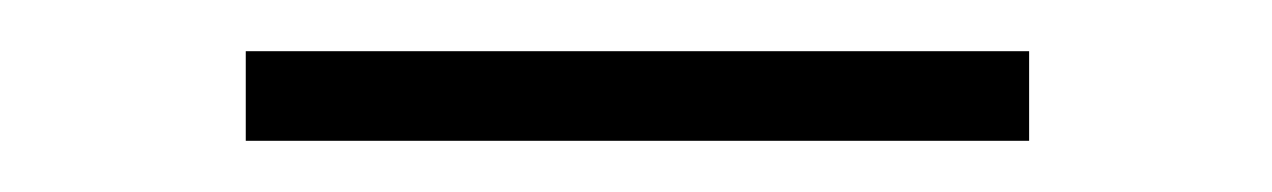

<svg xmlns="http://www.w3.org/2000/svg" viewBox="-20 -318 497 75"><path d="M382 -263H76V-298H382Z"/></svg>

Font: Storia Sans Thin
Style: Regular
Weight: 100
Designer: Accademia di Belle Arti di Urbino and others
Foundry: Accademia di Belle Arti di Urbino and others.
Version: Version 60.001;May 25, 2020;FontCreator 12.0.0.2522 64-bit